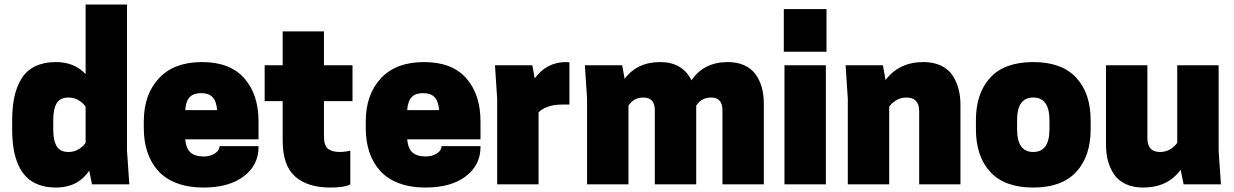

<svg xmlns="http://www.w3.org/2000/svg" viewBox="-20 -820 5490 854"><path d="M229 -543.9Q311 -543.9 360.8 -490.2V-799.8H544.9V-149.9L555.2 0H389.2L377 -61Q326.2 14.2 229 14.2Q186 14.2 153.1 2Q120.1 -10.3 97.7 -32.5Q75.2 -54.7 61 -87.2Q46.9 -119.6 40.5 -158.4Q34.2 -197.3 34.2 -245.1V-285.2Q34.2 -345.2 44.4 -391.1Q54.7 -437 76.9 -472.2Q99.1 -507.3 137.5 -525.6Q175.8 -543.9 229 -543.9ZM360.8 -185.1V-345.2Q351.1 -360.4 331.1 -373.3Q311 -386.2 284.2 -386.2Q248 -386.2 232.4 -361.1Q216.8 -335.9 216.8 -285.2V-245.1Q216.8 -194.3 232.4 -169.2Q248 -144 284.2 -144Q311 -144 331.1 -157Q351.1 -169.9 360.8 -185.1Z M1129.9 -200.2H803.7Q808.1 -157.7 828.4 -140.9Q848.6 -124 885.7 -124Q915.5 -124 936 -137.5Q956.5 -150.9 956.5 -169.9H1129.9V-166Q1129.9 -85.4 1064.2 -35.6Q998.5 14.2 884.8 14.2Q818.4 14.2 767.1 -5.1Q715.8 -24.4 683.8 -59.8Q651.9 -95.2 635.7 -143.1Q619.6 -190.9 619.6 -250V-279.8Q619.6 -399.4 686.8 -471.7Q753.9 -543.9 878.9 -543.9Q1002.9 -543.9 1066.4 -472.2Q1129.9 -400.4 1129.9 -279.8ZM803.7 -330.1H945.8Q942.4 -371.1 925 -388.4Q907.7 -405.8 874.5 -405.8Q841.3 -405.8 824.2 -388.4Q807.1 -371.1 803.7 -330.1Z M1420.9 -529.8H1547.9V-370.1H1420.9V-214.8Q1420.9 -172.9 1438.7 -158.4Q1456.5 -144 1492.2 -144Q1503.4 -144 1518.8 -146.2Q1534.2 -148.4 1538.1 -149.9V0Q1512.7 14.2 1449.2 14.2Q1348.1 14.2 1292.7 -34.9Q1237.3 -84 1237.3 -194.8V-370.1H1157.2V-529.8H1237.3V-680.2H1420.9Z M2117.2 -200.2H1791Q1795.4 -157.7 1815.7 -140.9Q1835.9 -124 1873 -124Q1902.8 -124 1923.3 -137.5Q1943.8 -150.9 1943.8 -169.9H2117.2V-166Q2117.2 -85.4 2051.5 -35.6Q1985.8 14.2 1872.1 14.2Q1805.7 14.2 1754.4 -5.1Q1703.1 -24.4 1671.1 -59.8Q1639.2 -95.2 1623 -143.1Q1606.9 -190.9 1606.9 -250V-279.8Q1606.9 -399.4 1674.1 -471.7Q1741.2 -543.9 1866.2 -543.9Q1990.2 -543.9 2053.7 -472.2Q2117.2 -400.4 2117.2 -279.8ZM1791 -330.1H1933.1Q1929.7 -371.1 1912.4 -388.4Q1895 -405.8 1861.8 -405.8Q1828.6 -405.8 1811.5 -388.4Q1794.4 -371.1 1791 -330.1Z M2497.6 -543.9Q2507.8 -543.9 2512.7 -543V-355H2482.4Q2441.4 -355 2414.1 -344.2Q2386.7 -333.5 2375.5 -319.8V0H2191.4V-379.9L2181.6 -529.8H2347.7L2358.4 -471.2Q2411.6 -543.9 2497.6 -543.9Z M3377.4 0H3193.4V-330.1Q3193.4 -386.2 3142.6 -386.2Q3100.1 -386.2 3076.7 -350.1V0H2892.6V-330.1Q2892.6 -386.2 2841.3 -386.2Q2798.8 -386.2 2775.4 -350.1V0H2591.3V-379.9L2581.5 -529.8H2747.6L2758.3 -469.2Q2813.5 -543.9 2916.5 -543.9Q3015.1 -543.9 3055.7 -462.9Q3110.4 -543.9 3217.3 -543.9Q3259.3 -543.9 3290.8 -529.5Q3322.3 -515.1 3340.8 -489.3Q3359.4 -463.4 3368.4 -430.9Q3377.4 -398.4 3377.4 -359.9Z M3469.2 0V-529.8H3653.3V0ZM3656.2 -779.8V-589.8H3466.3V-779.8Z M4252 0H4068.4V-325.2Q4068.4 -386.2 4012.2 -386.2Q3985.4 -386.2 3965.1 -373.3Q3944.8 -360.4 3935.1 -345.2V0H3751V-379.9L3741.2 -529.8H3907.2L3918.9 -463.9Q3979 -543.9 4087.4 -543.9Q4132.3 -543.9 4165.5 -528.1Q4198.7 -512.2 4216.8 -484.6Q4234.9 -457 4243.4 -424.8Q4252 -392.6 4252 -355Z M4320.8 -245.1V-285.2Q4320.8 -405.8 4384.8 -474.9Q4448.7 -543.9 4575.7 -543.9Q4702.6 -543.9 4766.8 -474.6Q4831.1 -405.3 4831.1 -285.2V-245.1Q4831.1 -124.5 4766.8 -55.2Q4702.6 14.2 4575.7 14.2Q4448.7 14.2 4384.8 -55.2Q4320.8 -124.5 4320.8 -245.1ZM4575.7 -144Q4647.9 -144 4647.9 -245.1V-285.2Q4647.9 -386.2 4575.7 -386.2Q4503.9 -386.2 4503.9 -285.2V-245.1Q4503.9 -144 4575.7 -144Z M4899.4 -529.8H5083.5V-205.1Q5083.5 -144 5139.6 -144Q5166.5 -144 5186.5 -157Q5206.5 -169.9 5216.3 -185.1V-529.8H5400.4V-149.9L5410.6 0H5244.6L5231.4 -64.9Q5173.8 14.2 5064.5 14.2Q5019.5 14.2 4986.3 -1.7Q4953.1 -17.6 4934.8 -45.2Q4916.5 -72.8 4908 -105Q4899.4 -137.2 4899.4 -174.8Z"/></svg>

Font: Cooper Hewitt
Style: Heavy
Weight: 713
Designer: Village Type and Design LLC
Foundry: Cooper Hewitt Smithsonian Design Museum
Version: 1.000